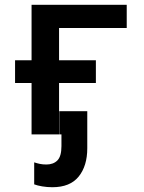

<svg xmlns="http://www.w3.org/2000/svg" viewBox="-20 -562 603 803"><path d="M112 0V-215H43V-310H112V-542H510V-445H227V-310H381V-215H227V0ZM199 221Q177 221 156.5 217.5Q136 214 123 209V117Q135 121 147 123.5Q159 126 174 126Q203 126 220 109Q237 92 237 49V0H228V-97H345V58Q345 132 309 176.5Q273 221 199 221Z"/></svg>

Font: Noto Sans Mono SemiCondensed SemiBold
Style: Regular
Weight: 600
Width: 4
Designer: Monotype Design Team
Foundry: Monotype Imaging Inc.
Version: Version 2.014; ttfautohint (v1.8.4.7-5d5b)